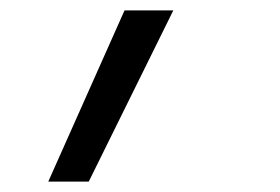

<svg xmlns="http://www.w3.org/2000/svg" viewBox="-20 -158 540 370"><path d="M73 192 220 -138H314L151 192Z"/></svg>

Font: Iosevka Term Curly Oblique
Style: Regular
Weight: 400
Italic angle: -9°
Designer: Belleve Invis
Foundry: Belleve Invis
Version: Version 32.3.0